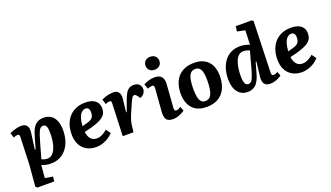

<svg xmlns="http://www.w3.org/2000/svg" viewBox="-83 -1412 3922 2275"><g transform="rotate(-20 1877.5 -274.0)"><path d="M96 -397Q98 -421 92.5 -431Q87 -441 73 -441Q63 -441 46 -436.5Q29 -432 20 -427L2 -489Q20 -498 44 -506.5Q68 -515 96 -521Q124 -527 151 -527Q200 -527 220 -496.5Q240 -466 234 -417L206 -208L216 -206L251 -330Q263 -373 276.5 -409.5Q290 -446 310 -472Q330 -498 359.5 -512.5Q389 -527 432 -527Q486 -527 523 -501.5Q560 -476 580 -428Q600 -380 600 -312Q600 -243 582.5 -184Q565 -125 530.5 -80.5Q496 -36 446 -11Q396 14 330 14Q295 14 264 6.5Q233 -1 215 -10L202 151L300 167L293 226H80L61 207L84 -62ZM394 -440Q378 -440 366 -432.5Q354 -425 342.5 -404Q331 -383 318 -344Q305 -305 287 -242L240 -73Q255 -65 273.5 -60Q292 -55 313 -55Q345 -55 370 -76.5Q395 -98 411.5 -135Q428 -172 436.5 -221Q445 -270 445 -325Q445 -349 443 -370Q441 -391 435.5 -407Q430 -423 420 -431.5Q410 -440 394 -440Z M955 -527Q1037 -527 1080.5 -492Q1124 -457 1124 -396Q1124 -360 1111.5 -333.5Q1099 -307 1074 -288Q1049 -269 1013 -254Q977 -239 929 -225L833 -201Q837 -165 851 -137.5Q865 -110 888.5 -95Q912 -80 943 -80Q966 -80 988 -87Q1010 -94 1032.5 -108Q1055 -122 1077 -141L1118 -85Q1101 -65 1077.5 -47Q1054 -29 1025.5 -15.5Q997 -2 966.5 6Q936 14 904 14Q835 14 783.5 -15Q732 -44 704.5 -97.5Q677 -151 677 -225Q677 -318 711.5 -386Q746 -454 808.5 -490.5Q871 -527 955 -527ZM984 -395Q984 -415 979 -429Q974 -443 963.5 -451Q953 -459 937 -459Q909 -459 886.5 -439Q864 -419 850 -378.5Q836 -338 831 -274L898 -292Q927 -300 946 -311.5Q965 -323 974.5 -343Q984 -363 984 -395Z M1255 -405Q1256 -421 1252 -431.5Q1248 -442 1232 -442Q1222 -442 1209.5 -438Q1197 -434 1180 -427L1161 -491Q1185 -502 1212 -510.5Q1239 -519 1264.5 -523Q1290 -527 1308 -527Q1354 -527 1376 -498Q1398 -469 1392 -417L1373 -253L1381 -252L1430 -386Q1447 -434 1465 -465Q1483 -496 1507.5 -511.5Q1532 -527 1568 -527Q1599 -527 1619.5 -515Q1640 -503 1649.5 -484.5Q1659 -466 1659 -445Q1659 -419 1643.5 -394Q1628 -369 1591 -354L1570 -383Q1558 -399 1550 -405Q1542 -411 1532 -411Q1524 -411 1517 -406.5Q1510 -402 1502 -388.5Q1494 -375 1482 -350.5Q1470 -326 1453 -285Q1431 -236 1418 -203.5Q1405 -171 1398.5 -149.5Q1392 -128 1388.5 -110.5Q1385 -93 1383 -72L1375 0H1239Z M1794 -403Q1796 -423 1790.5 -432.5Q1785 -442 1771 -442Q1758 -442 1744 -438.5Q1730 -435 1711 -428L1690 -489Q1710 -501 1748.5 -514Q1787 -527 1831 -527Q1867 -527 1892.5 -514Q1918 -501 1930 -473Q1942 -445 1939 -400L1918 -114Q1917 -93 1921.5 -81.5Q1926 -70 1942 -70Q1955 -70 1969.5 -76.5Q1984 -83 1999 -93L2020 -39Q2007 -29 1983 -16.5Q1959 -4 1930 5Q1901 14 1873 14Q1832 14 1809 0.5Q1786 -13 1777.5 -39.5Q1769 -66 1771 -104ZM1778 -692Q1778 -727 1802 -750.5Q1826 -774 1866 -774Q1892 -774 1911.5 -763.5Q1931 -753 1942 -734.5Q1953 -716 1953 -692Q1953 -656 1929 -633Q1905 -610 1866 -610Q1826 -610 1802 -633Q1778 -656 1778 -692Z M2293 15Q2213 15 2160.5 -16.5Q2108 -48 2082 -105Q2056 -162 2056 -237Q2056 -295 2071 -347.5Q2086 -400 2118.5 -440.5Q2151 -481 2203 -504.5Q2255 -528 2329 -528Q2407 -528 2459.5 -497.5Q2512 -467 2538.5 -411Q2565 -355 2565 -278Q2565 -221 2550.5 -168Q2536 -115 2504 -74Q2472 -33 2420 -9Q2368 15 2293 15ZM2302 -56Q2347 -56 2369 -87.5Q2391 -119 2399 -170Q2407 -221 2407 -279Q2407 -331 2400 -370.5Q2393 -410 2373.5 -432.5Q2354 -455 2318 -455Q2290 -455 2270 -441Q2250 -427 2238 -399Q2226 -371 2221 -329.5Q2216 -288 2216 -232Q2216 -179 2224 -139Q2232 -99 2251 -77.5Q2270 -56 2302 -56Z M3143 -114Q3142 -92 3147 -81.5Q3152 -71 3169 -71Q3181 -71 3195 -76.5Q3209 -82 3221 -89L3241 -37Q3230 -27 3208 -15.5Q3186 -4 3158 5Q3130 14 3099 14Q3042 14 3022 -18.5Q3002 -51 3008 -100L3030 -289L3021 -291L2992 -187Q2981 -146 2967.5 -109.5Q2954 -73 2934 -45Q2914 -17 2884 -1.5Q2854 14 2809 14Q2770 14 2739.5 -1.5Q2709 -17 2687 -45.5Q2665 -74 2654 -114.5Q2643 -155 2643 -206Q2643 -275 2660.5 -334Q2678 -393 2712 -436Q2746 -479 2794.5 -503Q2843 -527 2906 -527Q2945 -527 2976 -519Q3007 -511 3026 -502L3034 -682L2935 -703L2943 -767H3145L3163 -752ZM2850 -71Q2866 -71 2878.5 -78.5Q2891 -86 2902.5 -107.5Q2914 -129 2927.5 -169.5Q2941 -210 2958 -276L3003 -440Q2993 -445 2979.5 -449Q2966 -453 2952 -455.5Q2938 -458 2925 -458Q2891 -458 2866.5 -437Q2842 -416 2826.5 -378.5Q2811 -341 2803.5 -292Q2796 -243 2796 -187Q2796 -132 2808.5 -101.5Q2821 -71 2850 -71Z M3549 -527Q3631 -527 3674.5 -492Q3718 -457 3718 -396Q3718 -360 3705.5 -333.5Q3693 -307 3668 -288Q3643 -269 3607 -254Q3571 -239 3523 -225L3427 -201Q3431 -165 3445 -137.5Q3459 -110 3482.5 -95Q3506 -80 3537 -80Q3560 -80 3582 -87Q3604 -94 3626.5 -108Q3649 -122 3671 -141L3712 -85Q3695 -65 3671.5 -47Q3648 -29 3619.5 -15.5Q3591 -2 3560.5 6Q3530 14 3498 14Q3429 14 3377.5 -15Q3326 -44 3298.5 -97.5Q3271 -151 3271 -225Q3271 -318 3305.5 -386Q3340 -454 3402.5 -490.5Q3465 -527 3549 -527ZM3578 -395Q3578 -415 3573 -429Q3568 -443 3557.5 -451Q3547 -459 3531 -459Q3503 -459 3480.5 -439Q3458 -419 3444 -378.5Q3430 -338 3425 -274L3492 -292Q3521 -300 3540 -311.5Q3559 -323 3568.5 -343Q3578 -363 3578 -395Z"/></g></svg>

Font: Literata 18pt
Style: Bold Italic
Weight: 700
Italic angle: -2°
Designer: Latin by Veronika Burian and Jose Scaglione. Greek by Irene Vlachou. Cyrillic by Vera Evstafieva
Foundry: TypeTogether
Version: Version 3.103;gftools[0.9.29]